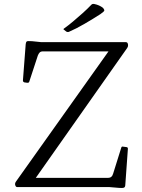

<svg xmlns="http://www.w3.org/2000/svg" viewBox="-20 -954 724 979"><path d="M68 0Q61 0 58 -9L57 -13Q56 -21 62 -29L546 -710V-692H199Q188 -692 182.5 -686.5Q177 -681 173 -671L129 -537Q127 -531 118 -532L104 -534Q96 -537 97 -545L111 -728Q112 -736 114 -740Q116 -744 122.5 -744.5Q129 -745 143 -744L191 -739H622Q630 -739 632 -730L633 -725Q634 -718 629 -710L147 -25L128 -47H531Q541 -47 547.5 -52.5Q554 -58 557 -69L598 -200Q600 -209 609 -206L625 -204Q633 -203 632 -194L619 -13Q619 -5 616.5 -1Q614 3 608 4Q602 5 587 4L539 0ZM308 -801Q300 -805 307 -809Q328 -824 352.5 -844.5Q377 -865 401.5 -887Q426 -909 445 -929Q450 -935 459 -934Q474 -931 485 -926Q496 -921 505 -914Q510 -908 511.5 -903.5Q513 -899 508 -894.5Q503 -890 492 -882Q455 -858 411 -832.5Q367 -807 332 -792Q325 -789 318 -793Z"/></svg>

Font: Hahmlet Light
Style: Regular
Weight: 300
Designer: Minjoo Ham & Mark Frömberg
Foundry: hypertype
Version: Version 1.002